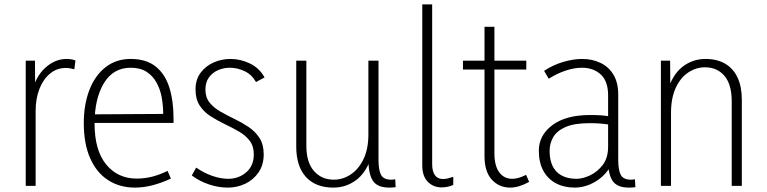

<svg xmlns="http://www.w3.org/2000/svg" viewBox="-20 -845 3487 873"><path d="M97 0V-569H139L140 -423H125Q140 -494 184.5 -535.5Q229 -577 283 -577Q293 -577 303 -575.5Q313 -574 323 -570L318 -530Q297 -536 279 -536Q238 -536 207 -510Q176 -484 159 -440Q142 -396 142 -340V0Z M594 8Q524 8 471.5 -26Q419 -60 390 -125.5Q361 -191 361 -285Q361 -370 386.5 -436Q412 -502 460 -539.5Q508 -577 574 -577Q645 -577 688 -542.5Q731 -508 750 -447Q769 -386 769 -308V-286H387V-325L722 -327Q722 -364 715.5 -401Q709 -438 692 -469Q675 -500 646.5 -518.5Q618 -537 574 -537Q495 -537 452.5 -467Q410 -397 410 -283Q410 -162 462.5 -97.5Q515 -33 602 -33Q637 -33 671 -41.5Q705 -50 742 -68L757 -33Q714 -13 673 -2.5Q632 8 594 8Z M1016 8Q974 8 931.5 -6Q889 -20 852 -47L872 -83Q908 -58 946 -45Q984 -32 1018 -32Q1065 -32 1099.5 -61.5Q1134 -91 1134 -143Q1134 -181 1115 -205.5Q1096 -230 1065.5 -247.5Q1035 -265 1001.5 -281Q968 -297 937.5 -316.5Q907 -336 888 -365Q869 -394 869 -438Q869 -483 892 -514Q915 -545 951.5 -561Q988 -577 1028 -577Q1073 -577 1116 -556.5Q1159 -536 1183 -493L1144 -472Q1125 -506 1092 -521.5Q1059 -537 1025 -537Q997 -537 971.5 -526Q946 -515 930 -493Q914 -471 914 -438Q914 -402 933 -378.5Q952 -355 982.5 -337.5Q1013 -320 1046.5 -304Q1080 -288 1110.5 -267.5Q1141 -247 1160 -217.5Q1179 -188 1179 -143Q1179 -95 1155.5 -61Q1132 -27 1095 -9.5Q1058 8 1016 8Z M1655 -122H1665Q1642 -57 1597 -24.5Q1552 8 1496 8Q1415 8 1371 -40.5Q1327 -89 1327 -178V-569H1373V-181Q1373 -107 1407.5 -67.5Q1442 -28 1498 -28Q1539 -28 1575 -52Q1611 -76 1633 -122Q1655 -168 1655 -234V-569H1701V-117Q1701 -72 1712.5 -50Q1724 -28 1759 -28Q1763 -28 1767.5 -28.5Q1772 -29 1777 -30L1779 6Q1771 7 1764 7.5Q1757 8 1750 8Q1696 8 1675.5 -23Q1655 -54 1655 -122Z M1900 -93V-825H1945V-99Q1945 -66 1957.5 -48.5Q1970 -31 1994 -31Q2004 -31 2015 -33.5Q2026 -36 2041 -41V-4Q2029 1 2016 4Q2003 7 1988 7Q1950 7 1925 -18.5Q1900 -44 1900 -93Z M2300 8Q2249 8 2216 -28.5Q2183 -65 2183 -135V-723H2228V-149Q2228 -91 2250 -61.5Q2272 -32 2309 -32Q2324 -32 2339 -36.5Q2354 -41 2372 -50L2386 -18Q2362 -5 2341 1.5Q2320 8 2300 8ZM2085 -529V-569H2373V-529Z M2745 -115 2766 -109Q2749 -70 2720.5 -44Q2692 -18 2659 -5Q2626 8 2594 8Q2545 8 2508 -11.5Q2471 -31 2450.5 -68.5Q2430 -106 2430 -160Q2430 -230 2491.5 -276Q2553 -322 2663 -322Q2692 -322 2714.5 -320.5Q2737 -319 2760 -314V-277Q2735 -281 2712.5 -283Q2690 -285 2661 -285Q2591 -285 2551.5 -267.5Q2512 -250 2495.5 -221.5Q2479 -193 2479 -160Q2479 -96 2511 -64Q2543 -32 2602 -32Q2629 -32 2662.5 -47.5Q2696 -63 2720.5 -95Q2745 -127 2745 -178V-411Q2745 -476 2711.5 -506.5Q2678 -537 2626 -537Q2591 -537 2552 -524Q2513 -511 2475 -487L2454 -523Q2495 -550 2541 -563.5Q2587 -577 2627 -577Q2672 -577 2709.5 -559.5Q2747 -542 2769 -506Q2791 -470 2791 -414V-117Q2791 -72 2802.5 -50Q2814 -28 2849 -28Q2854 -28 2858 -28.5Q2862 -29 2867 -30L2869 6Q2862 7 2854.5 7.5Q2847 8 2840 8Q2786 8 2765.5 -22.5Q2745 -53 2745 -115Z M3307 0V-385Q3307 -461 3274 -500Q3241 -539 3185 -539Q3145 -539 3109.5 -515.5Q3074 -492 3052.5 -445.5Q3031 -399 3031 -331V0H2985V-569H3027L3028 -423H3013Q3035 -503 3081.5 -540Q3128 -577 3188 -577Q3240 -577 3277 -555.5Q3314 -534 3333.5 -492.5Q3353 -451 3353 -391V0Z"/></svg>

Font: Yaldevi ExtraLight
Style: Regular
Weight: 200
Designer: Sol Matas, Rajitha Manaperi, Kosala Senevirathne
Foundry: Mooniak
Version: Version 1.100